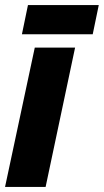

<svg xmlns="http://www.w3.org/2000/svg" viewBox="-32 -742 412 762"><path d="M55 -606H336L360 -722H79ZM-12 0H149L266 -553H106Z"/></svg>

Font: Noto Sans UI Condensed Black
Style: Italic
Weight: 900
Width: 3
Italic angle: -192°
Designer: Monotype Design Team
Foundry: Monotype Imaging Inc.
Version: Version 1.901